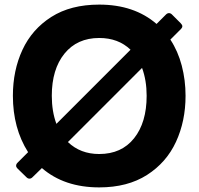

<svg xmlns="http://www.w3.org/2000/svg" viewBox="-20 -798 863 834"><path d="M720 -626Q753 -576 769.5 -513Q786 -450 786 -382Q786 -272 744.5 -182Q703 -92 618.5 -38Q534 16 411 16Q259 16 162 -68L121 -28Q115 -22 108 -22Q101 -22 95 -28L56 -66Q50 -72 50 -78Q50 -85 56 -91L102 -137Q36 -241 36 -382Q36 -492 77.5 -581.5Q119 -671 203 -724.5Q287 -778 411 -778Q563 -778 660 -694L701 -735Q707 -741 714 -741Q721 -741 727 -735L765 -697Q772 -690 772 -684Q772 -678 766 -672ZM225 -260 547 -582Q494 -633 411 -633Q315 -633 260 -565Q205 -497 205 -382Q205 -314 225 -260ZM617 -382Q617 -449 597 -503L275 -181Q329 -129 411 -129Q508 -129 562.5 -197.5Q617 -266 617 -382Z"/></svg>

Font: Open Sauce Two ExtraBold
Style: Regular
Weight: 800
Designer: Alfredo Marco Pradil
Foundry: Creative Sauce Fz LLC
Version: Version 1.477